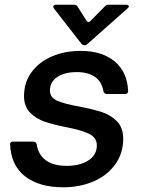

<svg xmlns="http://www.w3.org/2000/svg" viewBox="-20 -784 606 815"><path d="M23 -170V-172Q23 -183 35 -183H121Q133 -183 136 -171Q142 -128 174 -104Q206 -80 264 -80Q319 -80 355 -103Q391 -126 391 -167Q391 -200 358 -216Q325 -232 262 -244Q206 -255 169.5 -267.5Q133 -280 107.5 -306Q82 -332 82 -376Q82 -435 114.5 -478.5Q147 -522 201.5 -545Q256 -568 322 -568Q413 -568 466.5 -523.5Q520 -479 524 -398Q524 -385 511 -385H434Q422 -385 419 -397Q412 -438 382.5 -458Q353 -478 306 -478Q254 -478 223 -457Q192 -436 192 -400Q192 -370 222.5 -356.5Q253 -343 315 -332Q373 -321 411.5 -308.5Q450 -296 476.5 -269Q503 -242 503 -195Q503 -133 469 -86Q435 -39 377 -14Q319 11 248 11Q147 11 87 -35Q27 -81 23 -170ZM325 -599 209 -748Q206 -753 206 -755Q206 -759 209 -761.5Q212 -764 217 -764H295Q305 -764 310 -755L346 -698Q351 -690 356 -690Q359 -690 364 -695L425 -757Q432 -764 441 -764H515Q520 -764 523.5 -762Q527 -760 527 -757Q527 -753 521 -748L352 -598Q346 -592 338 -592Q331 -592 325 -599Z"/></svg>

Font: Open Sauce Two Medium Italic
Style: Regular
Weight: 500
Italic angle: -10°
Designer: Alfredo Marco Pradil
Foundry: Creative Sauce Fz LLC
Version: Version 1.477